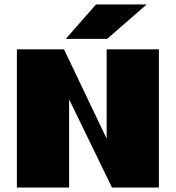

<svg xmlns="http://www.w3.org/2000/svg" viewBox="-20 -844 792 864"><path d="M276 -669 412 -824H640L462 -669ZM460 -622H695V0H484L291 -397V0H56V-622H268L460 -220Z"/></svg>

Font: Sarpanch Black
Style: Regular
Weight: 900
Designer: Manushi Parikh (Devanagari and Latin), Jyotish Sonowal (Devanagari)
Foundry: Indian Type Foundry
Version: Version 2.004;PS 1.0;hotconv 1.0.78;makeotf.lib2.5.61930; tt